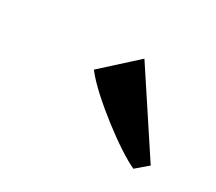

<svg xmlns="http://www.w3.org/2000/svg" viewBox="-64 -978 555 494"><g transform="rotate(30 214.0 -731.0)"><path d="M364 -601.5Q345 -610 315.5 -629.2Q286 -648.5 253.8 -673.5Q221.5 -698.5 193.2 -724.2Q165 -750 148.5 -771.5L247 -861L398.5 -631Z"/></g></svg>

Font: Merriweather 72pt Black
Style: Italic
Weight: 900
Italic angle: -7.8°
Version: Version 2.101